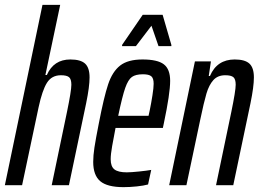

<svg xmlns="http://www.w3.org/2000/svg" viewBox="-25 -763 1069 791"><path d="M150 -743H223L162 -454H168Q196 -518 265 -518Q307 -518 325.5 -501Q344 -484 344 -444Q344 -406 330 -338L259 0H188L251 -302Q269 -389 269 -414Q269 -437 259.5 -445Q250 -453 226 -453Q188 -453 168.5 -422Q149 -391 134 -321L66 0H-5Z M359 -96Q359 -122 364 -155Q369 -188 382 -254Q403 -363 420.5 -415.5Q438 -468 470 -493Q502 -518 562 -518Q624 -518 650 -498Q676 -478 676 -430Q676 -378 650 -255L646 -236H451Q443 -195 437 -161Q431 -127 431 -107Q431 -77 446.5 -65Q462 -53 497 -53Q515 -53 548.5 -56.5Q582 -60 598 -63L585 -3Q567 2 538.5 5Q510 8 484 8Q417 8 388 -16.5Q359 -41 359 -96ZM587 -286 592 -309Q598 -338 603 -370Q608 -402 608 -418Q608 -441 598 -449Q588 -457 564 -457Q534 -457 518.5 -446Q503 -435 491 -401Q479 -367 462 -286ZM478 -573V-578L563 -702H645L681 -578V-573H628L599 -657L535 -573Z M778 -510H844L835 -450H840Q869 -518 942 -518Q984 -518 1002.5 -501Q1021 -484 1021 -444Q1021 -406 1007 -338L936 0H865L928 -302Q946 -389 946 -414Q946 -437 936.5 -445Q927 -453 903 -453Q872 -453 854 -433Q836 -413 825.5 -377.5Q815 -342 800 -270L743 0H672Z"/></svg>

Font: Saira Ultra Condensed Medium
Style: Italic
Weight: 500
Width: 1
Italic angle: -12°
Designer: Hector Gatti with collaboration of the Omnibus-Type team
Foundry: Omnibus-Type
Version: Version 1.001; ttfautohint (v1.8)